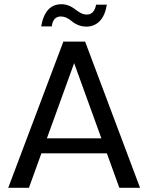

<svg xmlns="http://www.w3.org/2000/svg" viewBox="-20 -889 702 909"><path d="M19 0ZM19 0ZM643 0H545L486 -163H176L117 0H19L280 -692H383ZM460 -234 331 -590 202 -234ZM389 -763Q350 -763 318 -790Q293 -811 268 -811Q231 -811 225 -764H175Q193 -869 271 -869Q306 -869 338 -843Q356 -830 367 -825Q378 -820 391 -820Q426 -820 435 -867H486Q477 -814 451.5 -788.5Q426 -763 389 -763Z"/></svg>

Font: Ulagadi Sans
Style: Regular
Weight: 400
Designer: Ninad Kale (Devanagari), Jonny Pinhorn (Latin)
Foundry: Indian Type Foundry
Version: Version 3.01;March 29, 2020;FontCreator 12.0.0.2522 64-bit; 